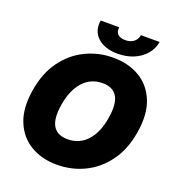

<svg xmlns="http://www.w3.org/2000/svg" viewBox="-163 -1057 1097 1196"><g transform="rotate(20 385.5 -459.0)"><path d="M349.1 9.8Q247.1 9.8 172.1 -35.2Q97.2 -80.1 63 -166.3Q28.8 -252.4 49.3 -376Q68.8 -494.6 127.7 -575Q186.5 -655.3 271.2 -696.3Q356 -737.3 452.6 -737.3Q554.2 -737.3 629.2 -692.6Q704.1 -647.9 738.5 -561.8Q772.9 -475.6 752 -350.6Q732.4 -232.4 673.3 -152.1Q614.3 -71.8 529.8 -31Q445.3 9.8 349.1 9.8ZM357.4 -162.1Q434.6 -162.1 485.6 -217.8Q536.6 -273.4 553.2 -376Q584.5 -565.4 444.3 -565.4Q367.2 -565.4 316.2 -509.5Q265.1 -453.6 248 -350.6Q216.8 -162.1 357.4 -162.1ZM468.3 -769.5Q381.3 -769.5 334.2 -813.2Q287.1 -856.9 298.8 -927.7H421.9Q417 -898.4 433.3 -881.8Q449.7 -865.2 483.9 -865.2Q517.1 -865.2 538.8 -881.8Q560.5 -898.4 565.4 -927.7H689.5Q681.6 -880.9 651.1 -845.2Q620.6 -809.6 573.5 -789.6Q526.4 -769.5 468.3 -769.5Z"/></g></svg>

Font: Inter Tight Black
Style: Italic
Weight: 900
Italic angle: -9.39999°
Designer: Rasmus Andersson
Foundry: rsms
Version: Version 3.004; ttfautohint (v1.8.4.7-5d5b)